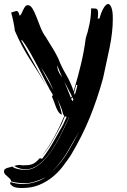

<svg xmlns="http://www.w3.org/2000/svg" viewBox="-20 -568 637 965"><path d="M42 269Q50 277 69.5 281.5Q89 286 107 286Q140 286 170 264.5Q200 243 227.5 206Q255 169 280 121Q305 73 328 20H327Q307 64 284 110.5Q261 157 234 195.5Q207 234 175.5 258.5Q144 283 108 283Q79 283 51 266Q66 261 79 261Q83 261 93 263Q109 263 120 262Q131 261 141 257.5Q151 254 160 246.5Q169 239 180 227L192 230Q221 192 246.5 148Q272 104 297 59L315 19L306 17L291 53Q268 98 243 141.5Q218 185 186 221Q221 178 250 125Q279 72 303 15L297 5Q292 -18 282 -40Q275 -57 266 -75Q284 -32 291 8Q281 5 274.5 -4.5Q268 -14 262.5 -27Q257 -40 252.5 -54Q248 -68 241 -82L246 -91Q230 -116 211.5 -153Q193 -190 172.5 -229Q152 -268 131 -305Q110 -342 90 -367L87 -364L212 -139Q174 -203 131 -269Q88 -335 54 -415Q54 -422 52 -433.5Q50 -445 47.5 -457.5Q45 -470 42 -482.5Q39 -495 36 -505L62 -513Q67 -513 71 -508.5Q75 -504 78 -490Q83 -490 87 -498Q91 -506 95.5 -516Q100 -526 105.5 -534Q111 -542 120 -542Q133 -542 143.5 -524.5Q154 -507 163.5 -482Q173 -457 184 -429.5Q195 -402 210 -382Q226 -355 242.5 -329Q259 -303 273 -274Q288 -234 312 -193.5Q336 -153 350 -109Q374 -189 388.5 -251.5Q403 -314 411 -376Q422 -408 430 -448Q438 -488 438 -526L460 -525Q465 -525 469 -520.5Q473 -516 473 -499Q473 -494 472.5 -488.5Q472 -483 471 -475H480Q489 -508 501 -528Q513 -548 524 -548Q532 -548 539.5 -531Q547 -514 547 -474Q547 -407 531 -329Q515 -251 498 -175Q470 -73 432 21Q394 115 336 212Q318 239 295.5 268.5Q273 298 243.5 322Q214 346 176.5 361.5Q139 377 91 377Q56 377 43.5 368Q31 359 31 354Q31 351 33 347Q63 357 97 357Q121 357 152.5 348.5Q184 340 209 323Q186 335 157.5 344Q129 353 106 353Q70 353 36 344Q36 337 30.5 331Q25 325 18 319.5Q11 314 5.5 308Q0 302 0 294Q0 286 5 282Q10 278 16.5 276Q23 274 30 272.5Q37 271 42 269ZM378 92Q349 144 318 196.5Q287 249 240 296Q288 251 319.5 198.5Q351 146 378 92ZM303 -159 336 -77 342 -83ZM356 -91Q360 -103 363 -115L369 -139L363 -142L352 -103Q354 -95 356 -91ZM243 -127Q232 -153 217.5 -178.5Q203 -204 186 -229Q201 -200 217 -171Q233 -144 247 -116ZM267 -241Q268 -226 271.5 -216Q275 -206 279.5 -198.5Q284 -191 288.5 -184.5Q293 -178 297 -169L295 -172ZM344 -79 337 -71Q339 -68 341 -65.5Q343 -63 344 -59L349 -67Z"/></svg>

Font: Finger Paint
Style: Regular
Weight: 400
Designer: Ralph du Carrois
Foundry: Ralph du Carrois
Version: Version 1.001